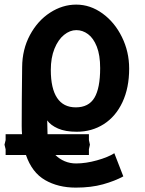

<svg xmlns="http://www.w3.org/2000/svg" viewBox="-27 -576 647 854"><path d="M88.5 113.5H-2V88L-7 67.5L-2 47V21H71Q69.5 3 69.5 -17Q69.5 -58 70 -136.2Q70.5 -214.5 71.5 -277.5Q72 -356.5 106.2 -420.2Q140.5 -484 195.8 -519.8Q251 -555.5 312 -555.5Q374.5 -555.5 428.8 -516.2Q483 -477 515.2 -411.5Q547.5 -346 547.5 -271Q547.5 -185 517.5 -121.2Q487.5 -57.5 434.5 -23.8Q381.5 10 314.5 10Q263.5 10 230.8 -4.5Q198 -19 183 -40.5L184 3.5L184.5 21H368.5V47L373 67.5L368.5 88V113.5H219.5Q237 131 260.5 141Q284 151 311.5 151Q355 151 404.2 137.2Q453.5 123.5 481.5 105.5L521.5 208.5Q484 229 431.2 243.8Q378.5 258.5 310 258.5Q231.5 258.5 173.2 224.8Q115 191 88.5 113.5ZM418.5 -273Q418.5 -331 403.5 -368.8Q388.5 -406.5 364.5 -424.2Q340.5 -442 312.5 -442Q284 -442 257.8 -420.8Q231.5 -399.5 215.2 -359.2Q199 -319 199 -265Q199 -182.5 227 -140.5Q255 -98.5 310 -98.5Q367.5 -98.5 393 -141.2Q418.5 -184 418.5 -273Z"/></svg>

Font: JuliaMono ExtraBold
Style: Regular
Weight: 800
Monospace: yes
Designer: cormullion
Foundry: corm
Version: Version 0.055; ttfautohint (v1.8.4)